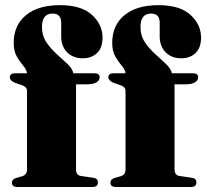

<svg xmlns="http://www.w3.org/2000/svg" viewBox="-20 -744 824 764"><path d="M282.5 -71.5Q282.5 -47 301 -44L351.5 -36.5Q369.5 -34.5 369.5 -18Q369.5 0 348 0H48.5Q27.5 0 27.5 -17Q27.5 -31 44.5 -36L67.5 -42.5Q87.5 -48.5 87.5 -69V-383Q87.5 -396.5 71.5 -403.5L38.5 -415Q19 -424 19 -436Q19 -452.5 40.5 -452.5H87.5Q86 -466.5 73 -481.8Q60 -497 47.2 -518.5Q34.5 -540 34.5 -573.5Q34.5 -643 82.8 -683.2Q131 -723.5 219 -723.5Q303.5 -723.5 345.8 -685Q388 -646.5 388 -594.5Q388 -553.5 366 -532.8Q344 -512 309 -512Q270.5 -512 247 -536Q223.5 -560 223.5 -599V-653.5Q223.5 -690 189.5 -690Q147 -690 147 -636.5Q147 -602 164.5 -576Q182 -550 205.5 -529Q229 -508 248.5 -489.5Q268 -471 272 -452.5H355Q376.5 -452.5 376.5 -437Q376.5 -424.5 364.2 -416.5Q352 -408.5 326 -408.5H282.5ZM674.5 -71.5Q674.5 -47 693 -44L743.5 -36.5Q761.5 -34.5 761.5 -18Q761.5 0 740 0H440.5Q419.5 0 419.5 -17Q419.5 -31 436.5 -36L459.5 -42.5Q479.5 -48.5 479.5 -69V-383Q479.5 -396.5 463.5 -403.5L430.5 -415Q411 -424 411 -436Q411 -452.5 432.5 -452.5H479.5Q478 -466.5 465 -481.8Q452 -497 439.2 -518.5Q426.5 -540 426.5 -573.5Q426.5 -643 474.8 -683.2Q523 -723.5 611 -723.5Q695.5 -723.5 737.8 -685Q780 -646.5 780 -594.5Q780 -553.5 758 -532.8Q736 -512 701 -512Q662.5 -512 639 -536Q615.5 -560 615.5 -599V-653.5Q615.5 -690 581.5 -690Q539 -690 539 -636.5Q539 -602 556.5 -576Q574 -550 597.5 -529Q621 -508 640.5 -489.5Q660 -471 664 -452.5H747Q768.5 -452.5 768.5 -437Q768.5 -424.5 756.2 -416.5Q744 -408.5 718 -408.5H674.5Z"/></svg>

Font: Fraunces 72pt S000 Black
Style: Regular
Weight: 900
Version: Version 1.000; ttfautohint (v1.8.3)